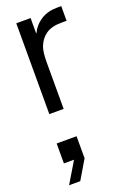

<svg xmlns="http://www.w3.org/2000/svg" viewBox="-173 -581 688 1033"><g transform="rotate(-20 171.5 -64.0)"><path d="M64 0V-520H146V-433H148Q167 -474 206 -499Q245 -524 298 -524H323V-440H293Q238 -440 205.5 -418Q173 -396 157 -355Q146 -325 146 -267V0ZM47 162H161V288L97 396H33L105 276H47Z"/></g></svg>

Font: Liter
Style: Regular
Weight: 400
Designer: Anton Skugarov
Foundry: skugi
Version: Version 1.004; ttfautohint (v1.8.4.7-5d5b)